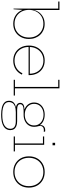

<svg xmlns="http://www.w3.org/2000/svg" viewBox="1115 -1945 1047 3317"><g transform="rotate(90 1638.5 -286.5)"><path d="M129 3V-769H6V-790H153V-318L151 -275V-233L153 -186L140 3ZM391 8Q317.5 8 260.5 -24Q203.5 -56 170 -113Q136.5 -170 133 -244L150.5 -263Q150.5 -191 180.8 -134.8Q211 -78.5 265 -46.2Q319 -14 389.5 -14Q460.5 -14 514.2 -46Q568 -78 598.2 -134.5Q628.5 -191 628.5 -263.5Q628.5 -336 597.8 -392.2Q567 -448.5 513.2 -480.5Q459.5 -512.5 389.5 -512.5Q319.5 -512.5 265.5 -480.5Q211.5 -448.5 181 -392.2Q150.5 -336 150.5 -263L147.5 -353H153.5Q161.5 -393 191.2 -435Q221 -477 272 -505.8Q323 -534.5 394 -534.5Q450.5 -534.5 498 -514.5Q545.5 -494.5 580.2 -458Q615 -421.5 634 -371.8Q653 -322 653 -263Q653 -184.5 619.5 -123.2Q586 -62 527 -27Q468 8 391 8Z M1028 8Q950 8 891.2 -26.5Q832.5 -61 799.8 -121.8Q767 -182.5 767 -262Q767 -342 799.5 -403.5Q832 -465 890.2 -500Q948.5 -535 1026 -535Q1102 -535 1158.8 -501Q1215.5 -467 1246.8 -407Q1278 -347 1278 -269Q1278 -265.5 1278 -262.5Q1278 -259.5 1278 -257H1254Q1254 -260 1254 -263.8Q1254 -267.5 1254 -271Q1254 -342 1225.8 -396.5Q1197.5 -451 1146.2 -482Q1095 -513 1026 -513Q956 -513 903 -480.8Q850 -448.5 820.5 -392Q791 -335.5 791 -262Q791 -189 820.8 -133Q850.5 -77 903.8 -45.5Q957 -14 1028 -14Q1103 -14 1160 -50.2Q1217 -86.5 1246 -150L1269 -141Q1237.5 -72 1174.5 -32Q1111.5 8 1028 8ZM782 -257V-278H1270L1276 -257Z M1506 -21H1630V0H1359V-21H1482V-769H1359V-790H1506Z M1959 217Q1889.5 217 1835.8 203.8Q1782 190.5 1751.5 160.5Q1721 130.5 1721 80Q1721 29.5 1751.2 0.8Q1781.5 -28 1831 -37V-42L1917 -36Q1853.5 -35.5 1815.2 -20Q1777 -4.5 1760 21.5Q1743 47.5 1743 80Q1743 124 1770.8 149.8Q1798.5 175.5 1847.5 186.8Q1896.5 198 1960 198Q2089 198 2147 159.8Q2205 121.5 2205 60Q2205 -36 2076 -36H1871Q1815.5 -36 1786.2 -55.8Q1757 -75.5 1757 -112Q1757 -147.5 1784.8 -166Q1812.5 -184.5 1867 -185V-193L1961 -171H1891Q1835.5 -171 1807.8 -156.2Q1780 -141.5 1780 -112Q1780 -85 1803.8 -72Q1827.5 -59 1877 -59H2076Q2125.5 -59 2159.5 -45Q2193.5 -31 2210.8 -4.5Q2228 22 2228 60Q2228 105.5 2200.8 141Q2173.5 176.5 2114.2 196.8Q2055 217 1959 217ZM1961 -171Q1900.5 -171 1853 -193.5Q1805.5 -216 1778.2 -256.8Q1751 -297.5 1751 -352Q1751 -407 1778 -448.2Q1805 -489.5 1852.2 -512.2Q1899.5 -535 1961 -535Q2026.5 -535 2076.5 -508.8Q2126.5 -482.5 2151 -436Q2161 -418 2166 -397Q2171 -376 2171 -352Q2171 -297.5 2144 -256.8Q2117 -216 2069.5 -193.5Q2022 -171 1961 -171ZM1961 -191Q2015 -191 2057 -211Q2099 -231 2123 -267.2Q2147 -303.5 2147 -352Q2147 -401 2123 -437.8Q2099 -474.5 2057 -494.8Q2015 -515 1961 -515Q1906.5 -515 1864.2 -494.8Q1822 -474.5 1798 -437.8Q1774 -401 1774 -352Q1774 -303.5 1798.5 -267.2Q1823 -231 1865.2 -211Q1907.5 -191 1961 -191ZM2171 -352 2156 -410 2137 -449 2145 -452Q2143.5 -456.5 2142.8 -461.8Q2142 -467 2142 -472Q2142 -488.5 2151 -505.2Q2160 -522 2179.5 -533Q2199 -544 2230 -544Q2237 -544 2242.8 -543.2Q2248.5 -542.5 2255 -541V-518Q2247.5 -519.5 2241.2 -520.2Q2235 -521 2228 -521Q2200.5 -521 2184.5 -511Q2168.5 -501 2161.8 -486.8Q2155 -472.5 2155 -459Q2155 -443 2159 -429.5Q2163 -416 2167 -398.2Q2171 -380.5 2171 -352Z M2482 -21H2596V0H2338V-21H2458V-505H2338V-526H2482ZM2447 -715H2490V-671H2447Z M2951 8Q2870.5 8 2809.8 -26.5Q2749 -61 2715 -121.8Q2681 -182.5 2681 -262Q2681 -341.5 2715 -403.2Q2749 -465 2809.8 -500Q2870.5 -535 2951 -535Q3031.5 -535 3092.2 -500Q3153 -465 3187 -403.2Q3221 -341.5 3221 -262Q3221 -182.5 3187 -121.8Q3153 -61 3092.2 -26.5Q3031.5 8 2951 8ZM2951 -14Q3024 -14 3079.2 -45.5Q3134.5 -77 3165.2 -133Q3196 -189 3196 -262Q3196 -335 3165.2 -391.5Q3134.5 -448 3079.2 -480Q3024 -512 2951 -512Q2878 -512 2822.8 -480Q2767.5 -448 2736.8 -391.5Q2706 -335 2706 -262Q2706 -189 2736.8 -133Q2767.5 -77 2822.8 -45.5Q2878 -14 2951 -14Z"/></g></svg>

Font: Hepta Slab ExtraLight ExtraLight
Style: Regular
Weight: 250
Version: Version 1.102